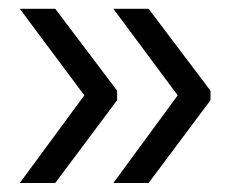

<svg xmlns="http://www.w3.org/2000/svg" viewBox="-20 -461 535 436"><path d="M171.5 -244.5 25 -441H105.5L246 -255V-233.5L105.5 -45.5H25ZM383.5 -244.5 237.5 -441H317.5L458 -255V-233.5L317.5 -45.5H237.5Z"/></svg>

Font: Anek Telugu
Style: Regular
Weight: 400
Designer: Omkar Bhoir (Telugu), Yesha Goshar (Latin)
Foundry: Ek Type
Version: Version 1.003